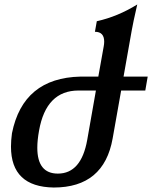

<svg xmlns="http://www.w3.org/2000/svg" viewBox="-20 -818 703 862"><path d="M221.2 23.9Q29.3 21 29.3 -159.7Q29.3 -187.5 33.7 -219.7Q83.5 -468.3 341.3 -474.1H421.4L445.3 -607.9Q447.8 -620.6 447.8 -630.9Q447.8 -675.3 406.2 -675.3L414.6 -722.7Q508.8 -743.7 596.2 -797.9Q576.7 -712.9 571.3 -680.7L534.7 -474.1H643.1L632.3 -411.6H523.9L485.8 -196.8Q446.8 23.9 221.2 23.9ZM239.7 -38.6Q344.7 -38.6 371.6 -189.9L410.6 -411.6H332.5Q187 -411.6 155.3 -231.4Q147.5 -188.5 147.5 -154.8Q147.5 -38.6 239.7 -38.6Z"/></svg>

Font: Kelvinch
Style: Bold Italic
Weight: 700
Italic angle: -10°
Designer: Paul James Miller
Foundry: High-Logic / Made with FontCreator
Version: Version 3.30 September 23, 2016